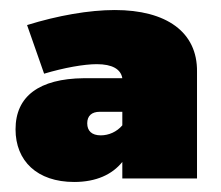

<svg xmlns="http://www.w3.org/2000/svg" viewBox="-20 -814 440 383"><path d="M209 -794C158 -794 95 -783 34 -764L68 -667C108 -679 148 -686 173 -686C204 -686 221 -676 224 -658H147C58 -657 11 -622 11 -556C11 -493 54 -451 128 -451C172 -451 204 -466 224 -491V-458H373V-671C374 -750 312 -794 209 -794ZM181 -544C163 -544 154 -553 154 -568C154 -583 163 -591 179 -591H224V-564C213 -551 197 -544 181 -544Z"/></svg>

Font: Montserrat arm Black
Style: Regular
Weight: 900
Designer: Julieta Ulanovsky
Foundry: Julieta Ulanovsky
Version: Version 6.000;PS 006.000;hotconv 1.0.88;makeotf.lib2.5.64775